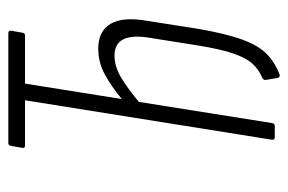

<svg xmlns="http://www.w3.org/2000/svg" viewBox="-138 -558 707 472"><g transform="rotate(-90 216.0 -321.5)"><path d="M269 12Q262 13 261 7L256 -22Q255 -28 262 -31Q281 -39 295.5 -54.5Q310 -70 321 -102Q332 -134 341 -191L360 -310Q373 -394 316 -394Q289 -394 261.5 -377.5Q234 -361 202 -334L150 -7Q149 0 143 0H115Q108 0 109 -7L206 -614H94Q88 -614 89 -621L94 -649Q95 -655 101 -655H371Q378 -655 377 -648L372 -620Q371 -614 365 -614H247L209 -376Q239 -401 269 -417.5Q299 -434 333 -434Q376 -434 394 -403.5Q412 -373 401 -312L382 -191Q370 -120 355 -79.5Q340 -39 319 -19Q298 1 269 12Z"/></g></svg>

Font: Sofia Sans Extra Condensed Light
Style: Italic
Weight: 300
Italic angle: -9°
Version: Version 4.100